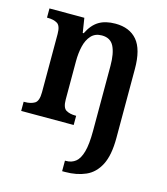

<svg xmlns="http://www.w3.org/2000/svg" viewBox="-116 -638 842 968"><g transform="rotate(15 305.0 -154.0)"><path d="M299 240V185H305Q334 185 354.5 168.5Q375 152 386 112.5Q397 73 397 4V-336Q397 -401 379 -437Q361 -473 316 -473Q281 -473 260.5 -450.5Q240 -428 231.5 -392Q223 -356 223 -314V-114Q223 -71 242 -59.5Q261 -48 292 -48H295V0H21V-48H27Q58 -48 78 -60Q98 -72 98 -118V-422Q98 -465 79 -476.5Q60 -488 29 -488H25V-536H207L219 -460H224Q247 -507 281 -527.5Q315 -548 367 -548Q441 -548 480.5 -501.5Q520 -455 520 -353V8Q520 97 494 148Q468 199 421.5 219.5Q375 240 315 240Z"/></g></svg>

Font: Noto Serif Sinhala SemiCondensed SemiBold
Style: Regular
Weight: 600
Width: 4
Designer: Jelle Bosma - Monotype Design Team
Foundry: Monotype Imaging Inc.
Version: Version 2.007; ttfautohint (v1.8.4.7-5d5b)